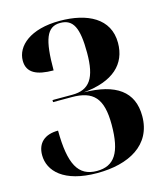

<svg xmlns="http://www.w3.org/2000/svg" viewBox="-110 -807 767 900"><g transform="rotate(-15 273.0 -356.5)"><path d="M251 11C404 11 523 -52 523 -193C523 -312 442 -369 287 -371C432 -384 502 -451 502 -554C502 -673 398 -724 264 -724C121 -724 49 -659 49 -588C49 -529 96 -507 177 -507C177 -656 198 -714 264 -714C327 -714 350 -668 350 -546C350 -424 316 -374 232 -374H136V-364H226C331 -364 374 -320 374 -191C374 -55 336 1 252 1C161 1 125 -66 124 -229C58 -229 22 -195 22 -137C22 -60 89 11 251 11Z"/></g></svg>

Font: Noto Serif Display Condensed ExtraBold
Style: Regular
Weight: 800
Width: 3
Designer: Monotype Design Team
Foundry: Monotype Imaging Inc.
Version: Version 2.009